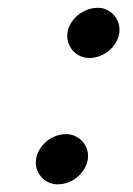

<svg xmlns="http://www.w3.org/2000/svg" viewBox="-20 -463 343 495"><path d="M72.3 -43.9Q72.3 -58.6 78.9 -71.8Q85.4 -85 96.2 -95.2Q106.9 -105.5 121.1 -111.3Q135.3 -117.2 150.9 -117.2Q162.6 -117.2 172.9 -112.5Q183.1 -107.9 190.7 -100.3Q198.2 -92.8 202.6 -82.5Q207 -72.3 207 -61Q207 -46.4 200.4 -33.2Q193.8 -20 183.1 -9.8Q172.4 0.5 158 6.3Q143.6 12.2 128.4 12.2Q116.7 12.2 106.4 7.8Q96.2 3.4 88.6 -4.4Q81.1 -12.2 76.7 -22.5Q72.3 -32.7 72.3 -43.9ZM153.3 -370.1Q153.3 -384.8 159.9 -397.9Q166.5 -411.1 177.5 -421.1Q188.5 -431.2 202.9 -437Q217.3 -442.9 232.4 -442.9Q244.1 -442.9 254.4 -438.2Q264.6 -433.6 272 -426Q279.3 -418.5 283.7 -408.2Q288.1 -397.9 288.1 -386.7Q288.1 -372.1 281.7 -358.9Q275.4 -345.7 264.4 -335.4Q253.4 -325.2 239.3 -319.3Q225.1 -313.5 210 -313.5Q198.2 -313.5 187.7 -318.1Q177.2 -322.8 169.7 -330.6Q162.1 -338.4 157.7 -348.6Q153.3 -358.9 153.3 -370.1Z"/></svg>

Font: Andika New Basic
Style: Italic
Weight: 400
Italic angle: -14°
Designer: Victor Gaultney, Annie Olsen, Julie Remington, Don Collingsworth, Eric Hays
Foundry: SIL International
Version: Version 5.500